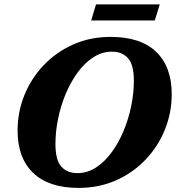

<svg xmlns="http://www.w3.org/2000/svg" viewBox="-20 -856 816 890"><path d="M776 -419.5Q776 -333 744.2 -254.8Q712.5 -176.5 654.5 -115.8Q596.5 -55 517.8 -20Q439 15 344.5 15Q206 15 133.8 -54.5Q61.5 -124 61.5 -250.5Q61.5 -337 93.2 -415.2Q125 -493.5 183 -554.2Q241 -615 319.8 -650Q398.5 -685 493 -685Q631.5 -685 703.8 -615.8Q776 -546.5 776 -419.5ZM237 -188.5Q237 -114.5 264 -84Q291 -53.5 338.5 -53.5Q384.5 -53.5 424.2 -79Q464 -104.5 496.5 -148.5Q529 -192.5 552.2 -247.8Q575.5 -303 588 -363.5Q600.5 -424 600.5 -481.5Q600.5 -555.5 573.5 -586Q546.5 -616.5 499 -616.5Q453.5 -616.5 413.5 -591Q373.5 -565.5 341 -521.5Q308.5 -477.5 285.2 -422.2Q262 -367 249.5 -306.8Q237 -246.5 237 -188.5ZM402.5 -761 425 -835.5H720.5L697.5 -761Z"/></svg>

Font: Newsreader Text ExtraBold
Style: Italic
Weight: 800
Italic angle: -17°
Designer: Hugues Gentile
Foundry: Production Type
Version: Version 1.001